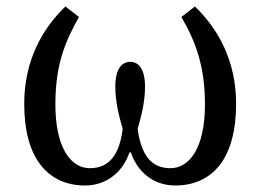

<svg xmlns="http://www.w3.org/2000/svg" viewBox="-20 -566 808 596"><path d="M523.9 9.8C582 9.8 629.4 -11.7 662.1 -53.7C694.8 -95.7 712.9 -159.7 712.9 -244.1C712.9 -374 659.7 -474.1 585 -545.9L543 -513.2C588.4 -435.5 616.2 -358.4 616.2 -242.2C616.2 -105 567.4 -43.9 508.8 -43.9C445.3 -43.9 418 -90.3 407.2 -166C416 -196.3 430.2 -245.6 430.2 -295.9C430.2 -352.1 410.6 -374 383.8 -374C357.9 -374 337.9 -352.1 337.9 -295.9C337.9 -248 351.1 -199.7 360.8 -166C351.6 -91.3 322.8 -43.9 258.8 -43.9C230 -43.9 203.1 -59.1 183.6 -91.8C164.1 -124.5 151.9 -173.8 151.9 -242.2C151.9 -360.8 179.7 -433.1 225.1 -513.2L183.1 -545.9C108.4 -474.1 55.2 -374 55.2 -244.1C55.2 -159.7 73.2 -95.7 106.4 -53.7C139.2 -11.7 186 9.8 244.1 9.8C312.5 9.8 362.3 -34.2 381.8 -92.8H386.2C405.8 -34.7 454.1 9.8 523.9 9.8Z"/></svg>

Font: The Erased English
Style: Regular
Weight: 400
Designer: Monotype Design team + ligartures altered by 180 Amsterdam
Foundry: Monotype Imaging Inc.
Version: Version 1.030;Glyphs 3.1.2 (3151)